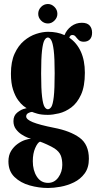

<svg xmlns="http://www.w3.org/2000/svg" viewBox="-20 -688 496 957"><path d="M219.5 249Q173.5 249 128 236.2Q82.5 223.5 52.2 194.2Q22 165 22 116.5Q22 86 35.2 64.5Q48.5 43 67.8 29.2Q87 15.5 105.5 9.5Q124 3.5 134.5 4Q131.5 3.5 118 -1.8Q104.5 -7 88 -17.5Q71.5 -28 59.2 -44.5Q47 -61 47 -84.5Q47 -112.5 67.2 -128Q87.5 -143.5 104 -146.5Q110 -149 113 -148.5Q109 -150.5 96.8 -160Q84.5 -169.5 70 -189.2Q55.5 -209 45 -241.2Q34.5 -273.5 34.5 -321Q34.5 -380.5 52.8 -420.5Q71 -460.5 99.5 -484.5Q128 -508.5 160 -519Q192 -529.5 219.5 -529.5Q265.5 -529.5 301.5 -513Q312.5 -540.5 335.8 -557.5Q359 -574.5 388 -574.5Q414.5 -574.5 426.8 -560.8Q439 -547 439 -525Q439 -503 427.8 -491.5Q416.5 -480 397.5 -480Q381 -480 372.2 -488.5Q363.5 -497 357.2 -505.2Q351 -513.5 340.5 -513.5Q329 -513.5 325.5 -500Q362.5 -475 382.8 -430.8Q403 -386.5 403 -325.5Q403 -257.5 383.8 -215.8Q364.5 -174 335 -152.2Q305.5 -130.5 274 -123Q242.5 -115.5 218.5 -115.5Q186 -115.5 165.8 -121.5Q145.5 -127.5 140.5 -130Q139.5 -130 138.5 -130Q132 -130 121.2 -124.5Q110.5 -119 110.5 -107.5Q110.5 -92.5 143.5 -79Q176.5 -65.5 249.5 -51Q330 -35.5 376.5 -1.8Q423 32 423 103.5Q423 148 402 176.5Q381 205 348.8 220.8Q316.5 236.5 281.8 242.8Q247 249 219.5 249ZM218.5 -143.5Q228 -143.5 235.8 -155.2Q243.5 -167 248 -205.2Q252.5 -243.5 252.5 -323.5Q252.5 -398.5 247.8 -436.8Q243 -475 235.2 -488Q227.5 -501 218.5 -501Q209.5 -501 201.8 -488Q194 -475 189.5 -436.5Q185 -398 185 -322Q185 -243 189.8 -205Q194.5 -167 202.2 -155.2Q210 -143.5 218.5 -143.5ZM219.5 223.5Q251.5 223.5 271 196Q290.5 168.5 290.5 134Q290.5 106 282.8 86.8Q275 67.5 252 52Q238 43 214.2 32.2Q190.5 21.5 179.5 18Q167.5 22.5 155.5 49.8Q143.5 77 143.5 115.5Q143.5 161 163.5 192.2Q183.5 223.5 219.5 223.5ZM219 -571Q199 -571 184.8 -585.5Q170.5 -600 170.5 -619Q170.5 -639 184.8 -653.5Q199 -668 219 -668Q237 -668 251.5 -653.5Q266 -639 266 -619Q266 -600 251.5 -585.5Q237 -571 219 -571Z"/></svg>

Font: Imbue 50pt Black
Style: Regular
Weight: 900
Designer: Tyler Finck
Foundry: Etcetera Type Company
Version: Version 1.102; ttfautohint (v1.8.3)